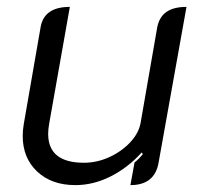

<svg xmlns="http://www.w3.org/2000/svg" viewBox="-20 -529 590 558"><path d="M441 -57Q430 9 359 9L371 -57Q382 -65 395 -81L392 -86Q351 -41 301 -16Q251 9 199 9Q130 9 88 -30.5Q46 -70 46 -134Q46 -150 49 -168L98 -450Q108 -509 183 -509L123 -170Q120 -154 120 -140Q120 -56 224 -56Q262 -56 298 -72.5Q334 -89 359 -116Q384 -143 389 -174L437 -450Q443 -480 464 -494.5Q485 -509 522 -509Z"/></svg>

Font: K2D Light
Style: Italic
Weight: 300
Italic angle: -10°
Designer: Katatrad Aksorn Co.,Ltd.
Foundry: Cadson Demak Co.,Ltd.
Version: Version 1.000; ttfautohint (v1.6)